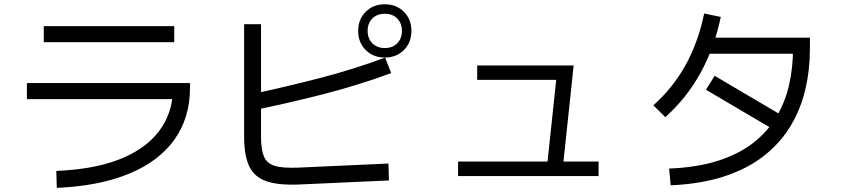

<svg xmlns="http://www.w3.org/2000/svg" viewBox="-20 -854 4040 916"><path d="M855.7 -457.8V-381.1H108.3V-457.8ZM811.2 -729.4V-652.7H188.8V-729.4ZM250.9 42.3 248.6 -38.4Q353.4 -43 435.5 -60.4Q517.6 -77.7 579.2 -106.2Q640.8 -134.7 684.2 -171.3Q727.5 -207.9 754.4 -251Q781.4 -294.1 793.6 -340.8Q805.7 -387.4 805.7 -435.2V-457.8H886.4V-435.2Q886.4 -291.2 811.6 -187.2Q736.8 -83.3 594.9 -24.9Q453.1 33.4 250.9 42.3Z M1833.2 -73.8 1835.6 6.9 1405.6 26.3Q1306.7 30.3 1249.6 10.1Q1192.5 -10.2 1168.6 -61.5Q1144.7 -112.8 1144.7 -201.9V-738.4H1225.3V-201.9Q1225.3 -140.2 1239.4 -107Q1253.4 -73.8 1291.7 -62.4Q1329.9 -51.1 1403.2 -54.3ZM1191.9 -328.6 1180.9 -404.6Q1345.6 -440.2 1504.4 -481.2Q1663.1 -522.2 1817.3 -579.1L1846.3 -505.1Q1687.8 -447.1 1524.1 -405Q1360.3 -363 1191.9 -328.6ZM1815.7 -579.5Q1760.3 -579.5 1724.5 -615.5Q1688.7 -651.5 1688.7 -706.6Q1688.7 -761.6 1724.5 -797.6Q1760.3 -833.6 1815.7 -833.6Q1871.6 -833.6 1907.2 -797.6Q1942.8 -761.6 1942.8 -706.6Q1942.8 -651.5 1907.2 -615.5Q1871.6 -579.5 1815.7 -579.5ZM1815.7 -624.8Q1853.3 -624.8 1875.4 -647.7Q1897.5 -670.6 1897.5 -706.6Q1897.5 -742.9 1875.4 -765.6Q1853.3 -788.3 1815.7 -788.3Q1778.6 -788.3 1756.3 -765.6Q1733.9 -742.9 1733.9 -706.6Q1733.9 -670.6 1756.3 -647.7Q1778.6 -624.8 1815.7 -624.8Z M2591.4 -75.5 2635.7 -492.6 2659.9 -472.9H2256.6V-541.7H2716.8L2667.4 -75.5ZM2835.6 -14.1H2165.4V-83.4H2835.6Z M3179.9 30.2 3172.2 -49.7Q3306.8 -55.4 3406 -87.2Q3505.2 -119.1 3573.7 -172.5Q3642.2 -226 3684.1 -296.4Q3725.9 -366.8 3744.6 -449.2Q3763.3 -531.5 3763.3 -620.9L3785.8 -597.7H3331.3V-674.4H3843.9V-620.9Q3843.9 -520 3821.8 -426.4Q3799.7 -332.8 3751.5 -252.7Q3703.3 -172.6 3625.7 -111.3Q3548.1 -49.9 3437.6 -13.3Q3327.2 23.3 3179.9 30.2ZM3154.2 -295.1 3097.1 -351.5Q3190.9 -435.4 3250.9 -543.8Q3310.9 -652.1 3339.6 -789.6L3418.7 -773.1Q3356.6 -476.4 3154.2 -295.1ZM3715.2 -300.4 3674.1 -233.8 3348.2 -425.8 3389.3 -492.4Z"/></svg>

Font: Murecho Thin
Style: Regular
Weight: 100
Designer: Neil Summerour
Foundry: Positype
Version: Version 1.010